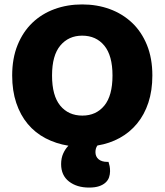

<svg xmlns="http://www.w3.org/2000/svg" viewBox="-20 -645 743 867"><path d="M668 -304Q668 -236 650 -181.5Q632 -127 599 -87Q566 -47 520.5 -22Q475 3 420 12Q411 24 411 42Q411 62 425 74Q439 86 465 86H470Q473 95 475 105Q477 115 477 128Q477 142 472.5 155.5Q468 169 456.5 179.5Q445 190 427 196Q409 202 382 202Q327 202 291.5 174.5Q256 147 256 96Q256 69 265.5 48Q275 27 289 13Q233 4 186 -20.5Q139 -45 105.5 -85Q72 -125 53.5 -180Q35 -235 35 -304Q35 -382 59.5 -442Q84 -502 126.5 -542.5Q169 -583 226.5 -604Q284 -625 351 -625Q418 -625 475.5 -604Q533 -583 576 -542.5Q619 -502 643.5 -442Q668 -382 668 -304ZM488 -304Q488 -394 451 -439Q414 -484 351 -484Q290 -484 252.5 -439.5Q215 -395 215 -304Q215 -213 252 -168Q289 -123 352 -123Q414 -123 451 -168Q488 -213 488 -304Z"/></svg>

Font: Baloo Thambi 2 ExtraBold
Style: Regular
Weight: 800
Designer: Aadarsh Rajan and Ek Type
Foundry: Ek Type
Version: Version 1.640;hotconv 1.0.111;makeotfexe 2.5.65597; ttfautoh